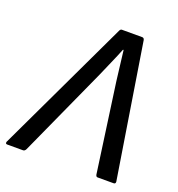

<svg xmlns="http://www.w3.org/2000/svg" viewBox="-148 -755 792 855"><g transform="rotate(20 248.0 -327.5)"><path d="M-20 0Q-25 0 -26.5 -2.5Q-28 -5 -27 -10L274 -645Q278 -655 285 -655H381Q390 -655 392 -645L493 -11Q494 0 484 0H408Q401 0 399 -10L340 -433Q336 -468 331.5 -503Q327 -538 323 -573H320Q306 -538 290.5 -503Q275 -468 260 -433L68 -10Q63 0 55 0Z"/></g></svg>

Font: Sofia Sans Semi Condensed Medium
Style: Italic
Weight: 500
Italic angle: -9°
Version: Version 4.100